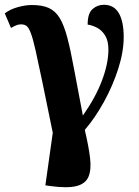

<svg xmlns="http://www.w3.org/2000/svg" viewBox="-24 -564 580 804"><path d="M186 215 166 212 197 -8Q171 -136 153.5 -220Q136 -304 125 -353Q114 -402 105 -425.5Q96 -449 87 -455.5Q78 -462 64 -462Q54 -462 45 -458.5Q36 -455 22 -447L-4 -508Q18 -525 50 -534Q82 -543 110 -543Q153 -543 180.5 -530.5Q208 -518 226 -488.5Q244 -459 258 -406Q272 -353 286.5 -273Q301 -193 323 -80Q377 -157 403.5 -228Q430 -299 430 -356Q430 -392 417 -414Q404 -436 384 -447Q364 -458 343 -461Q343 -508 363.5 -526Q384 -544 411 -544Q453 -544 473.5 -509Q494 -474 494 -409Q494 -347 471 -275.5Q448 -204 411 -137Q374 -70 331 -20Q347 47 353 96Q359 145 347 175Q335 205 297 215Q259 225 186 215Z"/></svg>

Font: NotoSerif-Bold
Style: Regular
Weight: 700
Designer: Monotype Design Team
Foundry: Monotype Imaging Inc.
Version: Version 2.007; ttfautohint (v1.8) -l 8 -r 50 -G 200 -x 14 -D